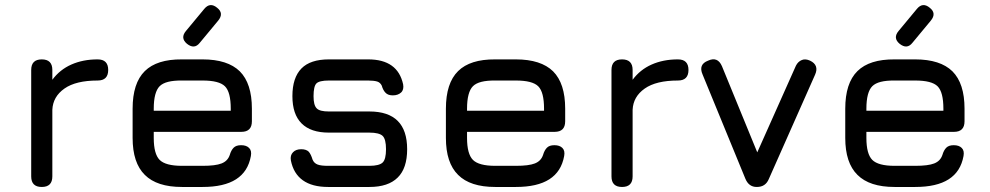

<svg xmlns="http://www.w3.org/2000/svg" viewBox="-20 -743 3933 763"><path d="M146 0C174 0 188 -14 188 -42C188 -42 188 -306.5 188 -306.5C188 -306.5 188 -306.5 188 -306.5C189.5 -341.5 205.5 -369.5 236 -391C266.5 -412.5 310.5 -423 368 -423C368 -423 368 -423 368 -423C396 -423 410 -437 410 -465C410 -465 410 -465 410 -465C410 -493 396 -507 368 -507C368 -507 368 -507 368 -507C328.5 -507 294 -500 263.5 -486.5C233 -473 207.5 -452.5 188 -426C188 -426 188 -465 188 -465C188 -465 188 -465 188 -465C188 -493 174 -507 146 -507C146 -507 146 -507 146 -507C118 -507 104 -493 104 -465C104 -465 104 -42 104 -42C104 -42 104 -42 104 -42C104 -14 118 0 146 0C146 0 146 0 146 0Z M723 -569C742.5 -553.5 759.5 -554.5 774 -573C774 -573 847 -661 847 -661C847 -661 847 -661 847 -661C863 -680.5 861.5 -697.5 843 -712C843 -712 843 -712 843 -712C824.5 -727.5 807.5 -726.5 792 -708C792 -708 719 -620 719 -620C719 -620 719 -620 719 -620C703.5 -601.5 704.5 -584.5 723 -569C723 -569 723 -569 723 -569ZM939 -219C939 -219 939 -219 939 -219C967 -219 981 -233 981 -261C981 -261 981 -311 981 -311C981 -311 981 -311 981 -311C981 -378 965 -427.5 933 -459.5C901 -491 851.5 -507 785 -507C785 -507 703 -507 703 -507C703 -507 703 -507 703 -507C636.5 -507.5 587.5 -492 555.5 -460.5C523 -428.5 507 -378.5 507 -311C507 -311 507 -195 507 -195C507 -195 507 -195 507 -195C507 -129 523 -80 555.5 -48C587.5 -16 636.5 0 703 0C703 0 785 0 785 0C785 0 785 0 785 0C841.5 0 886 -10 918 -30.5C950 -51 969.5 -81.5 977 -123C977 -123 977 -123 977 -123C979.5 -137 977.5 -147.5 970 -155C962.5 -162.5 952 -166 938 -166C938 -166 938 -166 938 -166C924.5 -166 915 -162.5 908.5 -156C902 -149.5 896.5 -139.5 893 -127C893 -127 893 -127 893 -127C887.5 -111 877 -100 860.5 -93.5C844 -87 819 -84 785 -84C785 -84 703 -84 703 -84C703 -84 703 -84 703 -84C659.5 -84 630 -92 614.5 -107.5C599 -123 591 -152 591 -195C591 -195 591 -219 591 -219C591 -219 939 -219 939 -219ZM785 -423C785 -423 785 -423 785 -423C828.5 -423 858.5 -415.5 874 -400C889.5 -384.5 897 -354.5 897 -311C897 -311 897 -303 897 -303C897 -303 591 -303 591 -303C591 -303 591 -311 591 -311C591 -311 591 -311 591 -311C591 -355 599 -385 614.5 -400.5C630 -416 659.5 -423.5 703 -423C703 -423 785 -423 785 -423Z M1448 0C1448 0 1448 0 1448 0C1498 0 1535.5 -12.5 1560.5 -37.5C1585.5 -62 1598 -99.5 1598 -150C1598 -150 1598 -150 1598 -150C1598 -200 1585.5 -237.5 1560.5 -262.5C1535.5 -287.5 1498 -300 1448 -300C1448 -300 1287 -300 1287 -300C1287 -300 1287 -300 1287 -300C1262.5 -300 1246.5 -304 1238.5 -312.5C1230 -321 1226 -337 1226 -361C1226 -361 1226 -361 1226 -361C1226 -387 1230 -404 1237.5 -411.5C1245 -419 1261.5 -423 1287 -423C1287 -423 1443 -423 1443 -423C1443 -423 1443 -423 1443 -423C1458.5 -423 1470.5 -421.5 1479 -419C1487 -416.5 1493 -411 1497 -403C1497 -403 1497 -403 1497 -403C1500.5 -390.5 1505.5 -381 1512 -374.5C1518.5 -367.5 1528 -364 1541 -364C1541 -364 1541 -364 1541 -364C1555 -364 1566 -368 1574 -375.5C1582 -383 1584.5 -394 1582 -408C1582 -408 1582 -408 1582 -408C1567.5 -474 1521.5 -507 1443 -507C1443 -507 1287 -507 1287 -507C1287 -507 1287 -507 1287 -507C1238 -507 1201.5 -495 1178 -471C1154 -446.5 1142 -410 1142 -361C1142 -361 1142 -361 1142 -361C1142 -313 1154 -277 1178.5 -252.5C1203 -228 1239 -216 1287 -216C1287 -216 1448 -216 1448 -216C1448 -216 1448 -216 1448 -216C1474 -216 1491.5 -211.5 1500.5 -203C1509.5 -194.5 1514 -176.5 1514 -150C1514 -150 1514 -150 1514 -150C1514 -123 1509.5 -105.5 1500.5 -97C1491.5 -88.5 1474 -84 1448 -84C1448 -84 1284 -84 1284 -84C1284 -84 1284 -84 1284 -84C1265.5 -84 1252 -85.5 1242.5 -89C1233 -92.5 1226 -99 1222 -109C1222 -109 1222 -109 1222 -109C1218 -122.5 1213 -133 1207 -140C1200.5 -146.5 1190.5 -150 1177 -150C1177 -150 1177 -150 1177 -150C1163 -150 1152 -146 1144.5 -138C1136.5 -130 1133.5 -119 1136 -105C1136 -105 1136 -105 1136 -105C1143 -70 1159 -44 1183.5 -26.5C1208 -9 1241.5 0 1284 0C1284 0 1448 0 1448 0Z M2184 -219C2184 -219 2184 -219 2184 -219C2212 -219 2226 -233 2226 -261C2226 -261 2226 -311 2226 -311C2226 -311 2226 -311 2226 -311C2226 -378 2210 -427.5 2178 -459.5C2146 -491 2096.5 -507 2030 -507C2030 -507 1948 -507 1948 -507C1948 -507 1948 -507 1948 -507C1881.5 -507.5 1832.5 -492 1800.5 -460.5C1768 -428.5 1752 -378.5 1752 -311C1752 -311 1752 -195 1752 -195C1752 -195 1752 -195 1752 -195C1752 -129 1768 -80 1800.5 -48C1832.5 -16 1881.5 0 1948 0C1948 0 2030 0 2030 0C2030 0 2030 0 2030 0C2086.5 0 2131 -10 2163 -30.5C2195 -51 2214.5 -81.5 2222 -123C2222 -123 2222 -123 2222 -123C2224.5 -137 2222.5 -147.5 2215 -155C2207.5 -162.5 2197 -166 2183 -166C2183 -166 2183 -166 2183 -166C2169.5 -166 2160 -162.5 2153.5 -156C2147 -149.5 2141.5 -139.5 2138 -127C2138 -127 2138 -127 2138 -127C2132.5 -111 2122 -100 2105.5 -93.5C2089 -87 2064 -84 2030 -84C2030 -84 1948 -84 1948 -84C1948 -84 1948 -84 1948 -84C1904.5 -84 1875 -92 1859.5 -107.5C1844 -123 1836 -152 1836 -195C1836 -195 1836 -219 1836 -219C1836 -219 2184 -219 2184 -219ZM2030 -423C2030 -423 2030 -423 2030 -423C2073.5 -423 2103.5 -415.5 2119 -400C2134.5 -384.5 2142 -354.5 2142 -311C2142 -311 2142 -303 2142 -303C2142 -303 1836 -303 1836 -303C1836 -303 1836 -311 1836 -311C1836 -311 1836 -311 1836 -311C1836 -355 1844 -385 1859.5 -400.5C1875 -416 1904.5 -423.5 1948 -423C1948 -423 2030 -423 2030 -423Z M2452 0C2480 0 2494 -14 2494 -42C2494 -42 2494 -306.5 2494 -306.5C2494 -306.5 2494 -306.5 2494 -306.5C2495.5 -341.5 2511.5 -369.5 2542 -391C2572.5 -412.5 2616.5 -423 2674 -423C2674 -423 2674 -423 2674 -423C2702 -423 2716 -437 2716 -465C2716 -465 2716 -465 2716 -465C2716 -493 2702 -507 2674 -507C2674 -507 2674 -507 2674 -507C2634.5 -507 2600 -500 2569.5 -486.5C2539 -473 2513.5 -452.5 2494 -426C2494 -426 2494 -465 2494 -465C2494 -465 2494 -465 2494 -465C2494 -493 2480 -507 2452 -507C2452 -507 2452 -507 2452 -507C2424 -507 2410 -493 2410 -465C2410 -465 2410 -42 2410 -42C2410 -42 2410 -42 2410 -42C2410 -14 2424 0 2452 0C2452 0 2452 0 2452 0Z M3219 -446C3219 -446 3219 -446 3219 -446C3230.5 -471.5 3223.5 -490.5 3199 -502C3199 -502 3199 -502 3199 -502C3187 -507.5 3176 -508.5 3166.5 -504.5C3156.5 -500.5 3148.5 -493 3143 -482C3143 -482 2969 -92 2969 -92C2969 -92 3008 -92 3008 -92C3008 -92 2849 -480 2849 -480C2849 -480 2849 -480 2849 -480C2837.5 -506.5 2819 -513.5 2794 -502C2794 -502 2794 -502 2794 -502C2767.5 -492 2760.5 -473.5 2772 -447C2772 -447 2942 -33 2942 -33C2942 -33 2942 -33 2942 -33C2951 -11 2966 0 2987 0C2987 0 2987 0 2987 0C2999 0 3009 -2.5 3017 -8C3024.5 -13 3030.5 -20.5 3035 -31C3035 -31 3219 -446 3219 -446Z M3555 -569C3574.5 -553.5 3591.5 -554.5 3606 -573C3606 -573 3679 -661 3679 -661C3679 -661 3679 -661 3679 -661C3695 -680.5 3693.5 -697.5 3675 -712C3675 -712 3675 -712 3675 -712C3656.5 -727.5 3639.5 -726.5 3624 -708C3624 -708 3551 -620 3551 -620C3551 -620 3551 -620 3551 -620C3535.5 -601.5 3536.5 -584.5 3555 -569C3555 -569 3555 -569 3555 -569ZM3771 -219C3771 -219 3771 -219 3771 -219C3799 -219 3813 -233 3813 -261C3813 -261 3813 -311 3813 -311C3813 -311 3813 -311 3813 -311C3813 -378 3797 -427.5 3765 -459.5C3733 -491 3683.5 -507 3617 -507C3617 -507 3535 -507 3535 -507C3535 -507 3535 -507 3535 -507C3468.5 -507.5 3419.5 -492 3387.5 -460.5C3355 -428.5 3339 -378.5 3339 -311C3339 -311 3339 -195 3339 -195C3339 -195 3339 -195 3339 -195C3339 -129 3355 -80 3387.5 -48C3419.5 -16 3468.5 0 3535 0C3535 0 3617 0 3617 0C3617 0 3617 0 3617 0C3673.5 0 3718 -10 3750 -30.5C3782 -51 3801.5 -81.5 3809 -123C3809 -123 3809 -123 3809 -123C3811.5 -137 3809.5 -147.5 3802 -155C3794.5 -162.5 3784 -166 3770 -166C3770 -166 3770 -166 3770 -166C3756.5 -166 3747 -162.5 3740.5 -156C3734 -149.5 3728.5 -139.5 3725 -127C3725 -127 3725 -127 3725 -127C3719.5 -111 3709 -100 3692.5 -93.5C3676 -87 3651 -84 3617 -84C3617 -84 3535 -84 3535 -84C3535 -84 3535 -84 3535 -84C3491.5 -84 3462 -92 3446.5 -107.5C3431 -123 3423 -152 3423 -195C3423 -195 3423 -219 3423 -219C3423 -219 3771 -219 3771 -219ZM3617 -423C3617 -423 3617 -423 3617 -423C3660.5 -423 3690.5 -415.5 3706 -400C3721.5 -384.5 3729 -354.5 3729 -311C3729 -311 3729 -303 3729 -303C3729 -303 3423 -303 3423 -303C3423 -303 3423 -311 3423 -311C3423 -311 3423 -311 3423 -311C3423 -355 3431 -385 3446.5 -400.5C3462 -416 3491.5 -423.5 3535 -423C3535 -423 3617 -423 3617 -423Z"/></svg>

Font: Jura-Fortis-Bold
Style: Bold
Weight: 500
Designer: Daniel Johnson, Alexei Vanyashin, Mirko Velimirovic
Foundry: Daniel Johnson
Version: ""